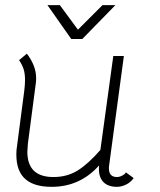

<svg xmlns="http://www.w3.org/2000/svg" viewBox="-20 -717 619 744"><path d="M180 7Q107 7 73 -28Q39 -63 44 -136L74 -365Q77 -389 77 -407Q77 -432 71.5 -449Q66 -466 54 -484L84 -509Q100 -489 110 -464.5Q120 -440 120 -414Q120 -402 119 -396L88 -160Q86 -138 86 -129Q86 -31 187 -31Q241 -31 282 -57Q323 -83 369 -136L419 -500H460L403 -77Q402 -73 402 -65Q402 -31 433 -31Q443 -31 453.5 -36.5Q464 -42 468 -49L498 -27Q486 -10 468 -1.5Q450 7 433 7Q396 7 378 -14.5Q360 -36 364 -76Q290 7 180 7ZM164 -697H212L282 -602L377 -697H427L299 -566H256Z"/></svg>

Font: Bellota Light
Style: Italic
Weight: 300
Italic angle: -7.5°
Designer: Kemie Guaida
Foundry: Kemie Guaida
Version: Version 4.001